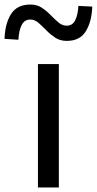

<svg xmlns="http://www.w3.org/2000/svg" viewBox="-75 -825 426 845"><path d="M92 0V-543H184V0ZM219 -645Q189 -645 167.5 -659.5Q146 -674 128.5 -692Q111 -710 94.5 -724.5Q78 -739 58 -739Q33 -739 20.5 -715Q8 -691 6 -650L-55 -654Q-53 -721 -26.5 -763Q0 -805 59 -805Q88 -805 109 -791Q130 -777 148 -758.5Q166 -740 182.5 -726Q199 -712 219 -712Q244 -712 256 -736Q268 -760 270 -799L331 -796Q329 -731 303 -688Q277 -645 219 -645Z"/></svg>

Font: Gothic Nguyen
Style: Regular
Weight: 400
Designer: MORI Takayuki
Version: Version 1.220;July 21, 2023;FontCreator 14.0.0.2814 64-bit